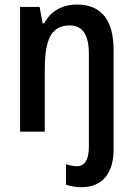

<svg xmlns="http://www.w3.org/2000/svg" viewBox="-20 -570 575 831"><path d="M332 240.2Q314.9 240.2 297.1 237.3Q279.3 234.4 265.6 229V140.6Q277.8 144.5 289.8 147Q301.8 149.4 312.5 149.4Q364.7 149.4 364.7 64V-336.4Q364.7 -398.9 344.2 -429.4Q323.7 -460 281.2 -460Q253.4 -460 233.4 -449.5Q213.4 -439 200.2 -418Q187 -395.5 180.4 -359.4Q173.8 -323.2 173.8 -270.5V0H66.9V-540H151.4L164.6 -468.8H171.4Q191.9 -508.8 229 -529.5Q266.1 -550.3 312.5 -550.3Q391.6 -550.3 431.6 -501Q471.7 -451.7 471.7 -352.5V75.7Q471.7 154.3 435.8 197.3Q399.9 240.2 332 240.2Z"/></svg>

Font: Open Sans
Style: Regular
Weight: 600
Width: 3
Foundry: Ascender Corporation
Version: Version 1.000